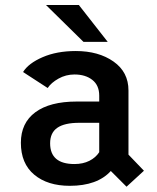

<svg xmlns="http://www.w3.org/2000/svg" viewBox="-20 -710 610 745"><path d="M398 -547.5H304L158.5 -690.5H286ZM471 14.5 410 -46.5Q357.5 11 251 11Q164.5 11 112.8 -32.2Q61 -75.5 61 -156Q61 -233 117.2 -274.5Q173.5 -316 277.5 -316H365V-339Q365 -379 338.2 -400Q311.5 -421 269 -421Q235.5 -421 207 -405Q178.5 -389 165 -368.5L69.5 -430.5Q90.5 -464.5 145.5 -488.2Q200.5 -512 274 -512Q362.5 -512 420.5 -471.2Q478.5 -430.5 478.5 -359V-110L538.5 -47.5ZM269 -73.5Q302 -73.5 326.8 -86Q351.5 -98.5 365 -119.5V-233.5H287.5Q230.5 -233.5 202.5 -214.2Q174.5 -195 174.5 -154Q174.5 -73.5 269 -73.5Z"/></svg>

Font: League Mono Narrow Medium
Style: Regular
Weight: 500
Width: 3
Designer: Tyler Finck
Foundry: The League of Moveable Type / Tyler Finck
Version: Version 2.210